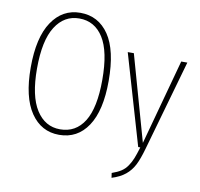

<svg xmlns="http://www.w3.org/2000/svg" viewBox="-93 -792 1136 1089"><g transform="rotate(10 474.5 -247.5)"><path d="M283.2 -692.9Q387.7 -692.9 447.8 -604.7Q507.8 -516.6 507.8 -339.8Q507.8 -168.9 448.2 -79.6Q388.7 9.8 283.2 9.8Q180.2 9.8 119.6 -79.3Q59.1 -168.5 59.1 -338.9Q59.1 -512.2 119.9 -602.5Q180.7 -692.9 283.2 -692.9ZM283.2 -660.2Q196.3 -660.2 145.8 -580.6Q95.2 -501 95.2 -338.9Q95.2 -180.7 146 -101.3Q196.8 -22 283.2 -22Q373.5 -22 422.4 -100.3Q471.2 -178.7 471.2 -339.8Q471.2 -502.9 421.6 -581.5Q372.1 -660.2 283.2 -660.2ZM929.2 -520 780.8 2Q763.7 63 745.6 98.4Q727.5 133.8 697.5 158.4Q667.5 183.1 619.1 198.2L615.2 170.9Q647.5 159.7 668.2 146.2Q689 132.8 703.9 110.6Q718.8 88.4 728 65.2Q737.3 42 750 0H737.8L585.9 -520H621.1L759.8 -27.8L894 -520Z"/></g></svg>

Font: Fira Sans Compressed UltraLight
Style: Regular
Weight: 200
Width: 1
Designer: Carrois Corporate & Edenspiekermann AG
Foundry: Carrois Corporate GbR & Edenspiekermann AG
Version: Version 4.203;PS 004.203;hotconv 1.0.88;makeotf.lib2.5.64775